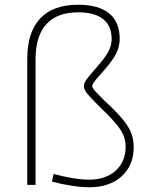

<svg xmlns="http://www.w3.org/2000/svg" viewBox="-20 -780 633 810"><path d="M357 10Q325 10 282 3.5Q239 -3 199 -14L206 -46Q243 -36 284 -29Q325 -22 355 -22Q426 -22 468 -60Q510 -98 510 -161Q510 -187 500.5 -210Q491 -233 465.5 -262.5Q440 -292 392 -338Q362 -368 348 -385Q334 -402 334 -416Q334 -429 345 -444.5Q356 -460 379 -486Q421 -533 436 -560Q451 -587 451 -615Q451 -671 415 -699.5Q379 -728 310 -728Q221 -728 175.5 -678Q130 -628 130 -530V0H95V-531Q95 -644 149.5 -702Q204 -760 309 -760Q396 -760 440.5 -723.5Q485 -687 485 -616Q485 -583 469 -552Q453 -521 409 -472Q384 -444 376.5 -433.5Q369 -423 369 -417Q369 -410 379.5 -398Q390 -386 421 -355Q471 -309 497.5 -277Q524 -245 534 -217.5Q544 -190 544 -159Q544 -82 493 -36Q442 10 357 10Z"/></svg>

Font: M PLUS 2 Thin ExtraLight
Style: Regular
Weight: 250
Version: Version 1.001